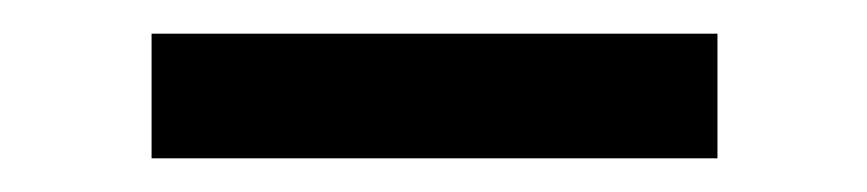

<svg xmlns="http://www.w3.org/2000/svg" viewBox="-20 -339 515 114"><path d="M70 -319H406V-245H70Z"/></svg>

Font: PT Serif Caption
Style: Semibold
Weight: 600
Designer: A.Korolkova, O.Umpeleva, V.Yefimov
Foundry: ParaType Ltd
Version: Version 1.00;May 2, 2020;FontCreator 12.0.0.2544 64-bit